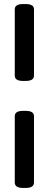

<svg xmlns="http://www.w3.org/2000/svg" viewBox="-20 -790 240 949"><path d="M94 -390Q53 -390 53 -416V-744Q53 -770 94 -770H107Q148 -770 148 -744V-416Q148 -390 107 -390ZM94 139Q53 139 53 112V-216Q53 -242 94 -242H107Q148 -242 148 -216V112Q148 139 107 139Z"/></svg>

Font: Asap Condensed SemiBold
Style: Regular
Weight: 600
Width: 3
Designer: Pablo Cosgaya
Foundry: Omnibus-Type
Version: Version 3.001; ttfautohint (v1.8.4.7-5d5b)